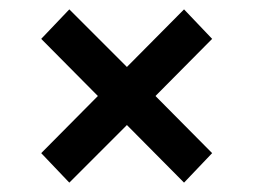

<svg xmlns="http://www.w3.org/2000/svg" viewBox="-20 -530 541 410"><path d="M312 -325 433 -203 373 -140 251 -263 128 -140 68 -203 189 -325 68 -447 128 -510 251 -387 373 -510 433 -447Z"/></svg>

Font: QuotatisMedium
Style: Regular
Weight: 500
Designer: Julieta Ulanovsky
Foundry: Quotatis-Medium
Version: Version 4.000;PS 004.000;hotconv 1.0.88;makeotf.lib2.5.64775